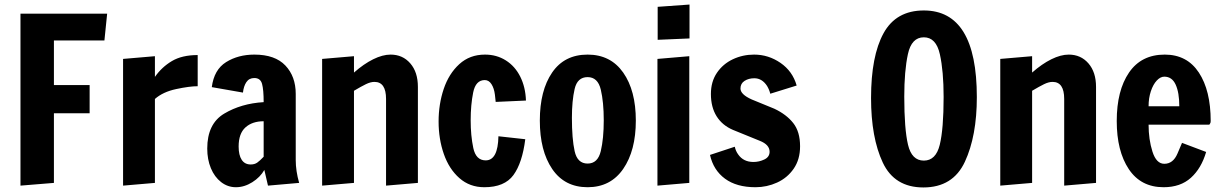

<svg xmlns="http://www.w3.org/2000/svg" viewBox="-20 -810 5366 844"><path d="M70 6V-750H451L439 -632H217V-436H374V-312H217V-6Z M521 -551 661 -563V-472Q691 -515 735.5 -541.5Q780 -568 849 -568V-431Q813 -431 754.5 -418.5Q696 -406 661 -375V-6L521 6Z M891 -157Q891 -266 965.5 -310.5Q1040 -355 1139 -361Q1139 -415 1132 -441Q1125 -467 1098 -467Q1075 -467 1063 -449Q1051 -431 1048 -403L911 -427Q921 -504 974 -537Q1027 -570 1098 -570Q1189 -570 1234.5 -522Q1280 -474 1280 -397V-106Q1280 -59 1295 -6L1158 6L1142 -63Q1124 -31 1089 -9Q1054 13 1017 13Q981 13 952 -9.5Q923 -32 907 -70.5Q891 -109 891 -157ZM1139 -121V-277Q1089 -277 1059 -250Q1029 -223 1029 -166Q1029 -128 1042.5 -107.5Q1056 -87 1082 -87Q1099 -87 1110.5 -95Q1122 -103 1139 -121Z M1396 -551 1536 -563V-491Q1579 -529 1620.5 -549.5Q1662 -570 1697 -570Q1750 -570 1783.5 -531.5Q1817 -493 1817 -428V-6L1677 6V-375Q1677 -450 1626 -450Q1609 -450 1588.5 -440Q1568 -430 1536 -411V-6L1396 6Z M1908 -276Q1908 -352 1930.5 -419Q1953 -486 1999 -528Q2045 -570 2112 -570Q2163 -570 2203.5 -544.5Q2244 -519 2267 -473Q2290 -427 2292 -368L2159 -362Q2159 -366 2155.5 -394Q2152 -422 2140.5 -440Q2129 -458 2111 -458Q2071 -458 2060 -403.5Q2049 -349 2049 -281Q2049 -214 2060.5 -159.5Q2072 -105 2115 -105Q2169 -105 2171 -211L2289 -198Q2276 -94 2237 -40.5Q2198 13 2109 13Q2045 13 1999.5 -27Q1954 -67 1931 -133Q1908 -199 1908 -276Z M2353 -280Q2353 -412 2407 -491Q2461 -570 2563 -570Q2664 -570 2719.5 -491Q2775 -412 2775 -280Q2775 -148 2719.5 -67.5Q2664 13 2563 13Q2462 13 2407.5 -67Q2353 -147 2353 -280ZM2634 -281Q2634 -361 2621 -416Q2608 -471 2563 -471Q2518 -471 2506 -419Q2494 -367 2494 -292Q2494 -200 2506 -145.5Q2518 -91 2563 -91Q2608 -91 2621 -146Q2634 -201 2634 -281Z M2871 -635V-780L3011 -790V-641ZM2870 6V-551L3010 -563V-6Z M3101 -129 3210 -165Q3214 -146 3225 -131Q3248 -98 3292 -98Q3317 -98 3340 -109Q3363 -120 3363 -143Q3363 -174 3320 -191L3202 -239Q3155 -259 3130 -299Q3105 -339 3105 -397Q3105 -451 3131.5 -490Q3158 -529 3201.5 -549.5Q3245 -570 3295 -570Q3358 -570 3411 -533.5Q3464 -497 3482 -434L3366 -398Q3362 -415 3352 -432Q3330 -466 3296 -466Q3271 -466 3253 -454.5Q3235 -443 3235 -421Q3235 -395 3284 -373L3384 -332Q3437 -307 3467 -269Q3497 -231 3497 -167Q3497 -109 3469 -68.5Q3441 -28 3396 -7.5Q3351 13 3301 13Q3218 13 3167 -24.5Q3116 -62 3101 -129Z M3809 -379Q3809 -564 3864 -664Q3919 -764 4041 -764Q4274 -764 4274 -383Q4274 -212 4221.5 -99Q4169 14 4039 14Q3912 14 3860.5 -95.5Q3809 -205 3809 -379ZM4128 -384Q4128 -497 4111.5 -571.5Q4095 -646 4041 -646Q3987 -646 3971 -572Q3955 -498 3955 -385Q3955 -243 3971.5 -173.5Q3988 -104 4041 -104Q4094 -104 4111 -173.5Q4128 -243 4128 -384Z M4377 -551 4517 -563V-491Q4560 -529 4601.5 -549.5Q4643 -570 4678 -570Q4731 -570 4764.5 -531.5Q4798 -493 4798 -428V-6L4658 6V-375Q4658 -450 4607 -450Q4590 -450 4569.5 -440Q4549 -430 4517 -411V-6L4377 6Z M4889 -278Q4889 -412 4943 -491Q4997 -570 5100 -570Q5198 -570 5250 -491Q5302 -412 5302 -278Q5302 -270 5299 -266.5Q5296 -263 5296 -262H5029Q5029 -197 5046 -143.5Q5063 -90 5098 -90Q5137 -90 5156 -135Q5175 -180 5176 -182L5282 -142Q5261 -70 5215 -28.5Q5169 13 5095 13Q4995 13 4942 -66.5Q4889 -146 4889 -278ZM5164 -343Q5164 -403 5148 -438Q5132 -473 5098 -473Q5081 -473 5065 -456Q5049 -439 5039 -409Q5029 -379 5029 -343Z"/></svg>

Font: Francois One
Style: Regular
Weight: 400
Designer: Vernon Adams
Foundry: Vernon Adams
Version: Version 2.000